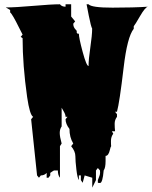

<svg xmlns="http://www.w3.org/2000/svg" viewBox="-20 -761 704 888"><path d="M301.3 -164.6Q283.2 -188 283.2 -209.5L292 -220.7H283.2Q283.2 -231.4 274.9 -245.4Q266.6 -259.3 265.1 -262.7V-176.3Q256.3 -163.6 256.3 -146.2Q256.3 -128.9 265.1 -97.2L257.3 -85V61Q247.6 49.8 247.6 27.3H230.5Q229 27.3 220.9 32.7Q212.9 38.1 212.4 38.6V50.3L204.1 61H195.8V38.6Q185.5 50.3 168.9 50.3L160.2 61L151.4 50.3L124 -209.5L133.3 -220.7Q117.7 -228.5 105.5 -312Q84.5 -460.4 84.5 -584.5L75.7 -590.3L84.5 -601.1Q81.5 -606 68.8 -631.8Q37.1 -696.3 26.9 -703.6V-714.8L6.8 -726.6Q50.3 -726.6 134.3 -733.9Q218.3 -741.2 257.3 -741.2Q265.6 -730 283.2 -730V-741.2H309.1V-684.6L327.6 -662.1L318.8 -651.4Q318.8 -635.3 329.6 -624.5Q335.9 -618.2 335.2 -616.7Q334.5 -615.2 334.5 -612.5Q334.5 -609.9 336.9 -607.2Q339.4 -604.5 341.8 -604.5L344.7 -606Q344.7 -586.4 362.3 -521Q379.9 -455.6 389.6 -455.6V-456.1Q389.6 -486.3 397.9 -542.5Q406.2 -598.6 406.2 -628.9Q400.9 -637.2 390.6 -688.7Q380.4 -740.2 380.4 -741.2H389.6Q402.8 -725.6 500.5 -725.6Q598.1 -725.6 664.1 -730Q651.4 -727.5 627.7 -686.5Q604 -645.5 598.6 -639.6V-627.9Q568.4 -590.3 551.8 -448.2Q532.7 -286.1 521 -244.1H512.2L521 -232.9V-220.7Q510.3 -206.5 510.3 -189Q510.3 -171.4 512.2 -153.8H497.6L503.9 -142.6Q493.2 -128.9 493.2 -109.1Q493.2 -89.4 494.1 -85Q490.7 -80.1 488.3 -67.9Q481.9 -40 468.3 -40V-16.1Q468.3 15.6 459.5 27.3Q454.6 85.4 442.4 85.4L432.6 84.5V71.8Q432.6 70.3 437.7 58.6Q442.9 46.9 442.9 38.1Q442.9 29.3 442.4 27.3L432.6 16.1L423.8 27.3V71.8L406.7 106.9V61L371.6 50.3L362.3 84.5L354 71.8V50.3H344.7V71.8Q337.9 62.5 333.3 23.2Q328.6 -16.1 328.6 -38.6Q328.6 -61 309.1 -85L318.8 -97.2Q301.3 -126 301.3 -164.6Z"/></svg>

Font: Butcherman
Style: Regular
Weight: 400
Version: Version 001.004